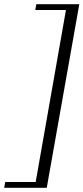

<svg xmlns="http://www.w3.org/2000/svg" viewBox="-75 -770 400 920"><path d="M94 -722 99 -750H305L149 130H-55L-50 102H96L241 -722Z"/></svg>

Font: Roboto Serif 120pt Expanded Light
Style: Italic
Weight: 300
Width: 7
Italic angle: -10°
Designer: Greg Gazdowicz
Foundry: Commercial Type
Version: Version 1.008